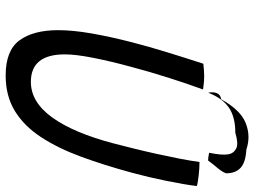

<svg xmlns="http://www.w3.org/2000/svg" viewBox="-130 -748 897 678"><g transform="rotate(90 319.0 -409.5)"><path d="M247 19.5Q158.5 19.5 122.8 -29.5Q87 -78.5 87 -166Q87 -217.5 98.5 -283.5Q110 -349.5 129.5 -425.5Q145 -485.5 164.8 -549.8Q184.5 -614 205.5 -678.5Q215.5 -679.5 226.2 -680.5Q237 -681.5 247.5 -681.5Q262 -681.5 274.8 -680.2Q287.5 -679 296.5 -677.5Q276.5 -623 255 -555.5Q233.5 -488 216 -421.5Q197 -352 184.8 -290Q172.5 -228 172.5 -189.5Q172.5 -69.5 269.5 -69.5Q341 -69.5 395.5 -145.2Q450 -221 487 -362Q494.5 -390.5 504.2 -429.8Q514 -469 523.5 -512Q533 -555 540.8 -594.8Q548.5 -634.5 552.5 -665Q573.5 -665 600.5 -662Q627.5 -659 637.5 -655.5Q632 -611 619.2 -548.2Q606.5 -485.5 590.5 -426.5Q564 -329 534 -247.2Q504 -165.5 465 -105.8Q426 -46 372.8 -13.2Q319.5 19.5 247 19.5ZM308 -695.5Q304 -714 309.8 -726.8Q315.5 -739.5 331 -741.5Q369 -810 415.2 -828.2Q461.5 -846.5 508.5 -830.5Q553.5 -828 573 -810.2Q592.5 -792.5 592.5 -758.5Q586.5 -743.5 572.2 -726.8Q558 -710 547.5 -695.5Q539.5 -695.5 533.5 -696.5Q527.5 -697.5 520 -699Q524.5 -721 526 -738.2Q527.5 -755.5 525 -768.5Q521.5 -786.5 504.5 -794.8Q487.5 -803 449.5 -791.5Q392.5 -791.5 359.2 -767.8Q326 -744 308 -695.5Z"/></g></svg>

Font: Grandstander Light
Style: Italic
Weight: 300
Italic angle: -15°
Designer: Tyler Finck
Foundry: Etcetera Type Co
Version: Version 1.200; ttfautohint (v1.8.3)